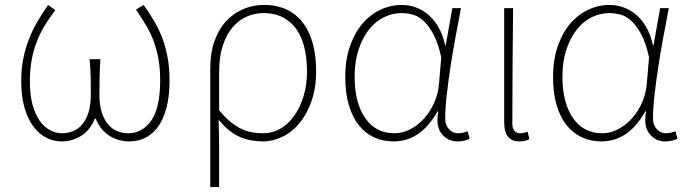

<svg xmlns="http://www.w3.org/2000/svg" viewBox="-20 -560 2789 778"><path d="M230 13Q273 13 309.5 -10Q346 -33 364 -79H368Q387 -33 423 -10Q459 13 504 13Q539 13 568.5 -1.5Q598 -16 620 -46Q642 -76 654.5 -123Q667 -170 667 -234Q667 -284 659.5 -325.5Q652 -367 638.5 -403.5Q625 -440 605.5 -473Q586 -506 562 -540L531 -521Q555 -486 573.5 -454.5Q592 -423 604 -389.5Q616 -356 622.5 -318.5Q629 -281 629 -234Q629 -122 592.5 -71Q556 -20 500 -20Q479 -20 458 -27.5Q437 -35 420.5 -53Q404 -71 393.5 -101Q383 -131 383 -177Q383 -207 383.5 -243.5Q384 -280 387 -320H343Q347 -280 347.5 -243.5Q348 -207 348 -177Q348 -131 337.5 -101Q327 -71 310.5 -53Q294 -35 273.5 -27.5Q253 -20 232 -20Q206 -20 182 -33Q158 -46 140 -72Q122 -98 111.5 -137Q101 -176 101 -228Q101 -276 108 -315Q115 -354 128 -388.5Q141 -423 160 -454.5Q179 -486 204 -519L175 -540Q152 -507 132 -473Q112 -439 97.5 -402Q83 -365 74.5 -323Q66 -281 66 -232Q66 -169 79.5 -123Q93 -77 115.5 -47Q138 -17 167.5 -2Q197 13 230 13Z M832 -283V198H868V62Q868 30 867.5 -2.5Q867 -35 866 -75Q908 -24 951 -5.5Q994 13 1045 13Q1086 13 1125 -6Q1164 -25 1194 -61.5Q1224 -98 1242.5 -151Q1261 -204 1261 -271Q1261 -332 1248 -381.5Q1235 -431 1208.5 -466.5Q1182 -502 1142 -521Q1102 -540 1049 -540Q1006 -540 966.5 -523.5Q927 -507 897 -475Q867 -443 849.5 -394.5Q832 -346 832 -283ZM1047 -20Q1025 -20 1003.5 -23.5Q982 -27 960 -37Q938 -47 915 -65.5Q892 -84 868 -113V-268Q868 -331 883 -376Q898 -421 923 -450Q948 -479 980.5 -493Q1013 -507 1047 -507Q1094 -507 1127.5 -489Q1161 -471 1182.5 -439.5Q1204 -408 1214 -364.5Q1224 -321 1224 -271Q1224 -216 1210 -170Q1196 -124 1172 -90.5Q1148 -57 1116 -38.5Q1084 -20 1047 -20Z M1575 13Q1685 13 1753 -109H1756Q1745 -49 1769.5 -18Q1794 13 1834 13Q1851 13 1863 9.5Q1875 6 1883 2L1875 -28Q1867 -25 1857 -22.5Q1847 -20 1837 -20Q1815 -20 1799.5 -36.5Q1784 -53 1784 -79Q1784 -120 1790 -173.5Q1796 -227 1805 -286.5Q1814 -346 1825.5 -408Q1837 -470 1848 -527H1813L1786 -376H1784Q1774 -421 1755.5 -452Q1737 -483 1713 -502.5Q1689 -522 1662 -531Q1635 -540 1608 -540Q1563 -540 1521.5 -520.5Q1480 -501 1448.5 -464Q1417 -427 1398 -372.5Q1379 -318 1379 -249Q1379 -183 1393.5 -134Q1408 -85 1434 -52.5Q1460 -20 1496 -3.5Q1532 13 1575 13ZM1578 -20Q1502 -20 1459.5 -82Q1417 -144 1417 -249Q1417 -311 1433 -359Q1449 -407 1475 -440Q1501 -473 1535.5 -490Q1570 -507 1607 -507Q1627 -507 1650 -501.5Q1673 -496 1694.5 -477Q1716 -458 1735.5 -422.5Q1755 -387 1768 -328L1759 -222Q1756 -181 1739.5 -144Q1723 -107 1698 -79.5Q1673 -52 1642 -36Q1611 -20 1578 -20Z M2084 13Q2098 13 2107.5 10.5Q2117 8 2125 4L2118 -26Q2108 -23 2101.5 -21.5Q2095 -20 2087 -20Q2074 -20 2065 -29.5Q2056 -39 2056 -59Q2056 -179 2057 -292.5Q2058 -406 2059 -527H2023V-66Q2023 -24 2039 -5.5Q2055 13 2084 13Z M2417 13Q2527 13 2595 -109H2598Q2587 -49 2611.5 -18Q2636 13 2676 13Q2693 13 2705 9.5Q2717 6 2725 2L2717 -28Q2709 -25 2699 -22.5Q2689 -20 2679 -20Q2657 -20 2641.5 -36.5Q2626 -53 2626 -79Q2626 -120 2632 -173.5Q2638 -227 2647 -286.5Q2656 -346 2667.5 -408Q2679 -470 2690 -527H2655L2628 -376H2626Q2616 -421 2597.5 -452Q2579 -483 2555 -502.5Q2531 -522 2504 -531Q2477 -540 2450 -540Q2405 -540 2363.5 -520.5Q2322 -501 2290.5 -464Q2259 -427 2240 -372.5Q2221 -318 2221 -249Q2221 -183 2235.5 -134Q2250 -85 2276 -52.5Q2302 -20 2338 -3.5Q2374 13 2417 13ZM2420 -20Q2344 -20 2301.5 -82Q2259 -144 2259 -249Q2259 -311 2275 -359Q2291 -407 2317 -440Q2343 -473 2377.5 -490Q2412 -507 2449 -507Q2469 -507 2492 -501.5Q2515 -496 2536.5 -477Q2558 -458 2577.5 -422.5Q2597 -387 2610 -328L2601 -222Q2598 -181 2581.5 -144Q2565 -107 2540 -79.5Q2515 -52 2484 -36Q2453 -20 2420 -20Z"/></svg>

Font: Spoqa Han Sans Neo Thin
Style: Regular
Weight: 100
Designer: [Spoqa Han Sans Neo] Dong-huui Kim  Younghwa Kang  Yujin Lee  [Noto Sans] Ryoko NISHIZUKA  (kana & ideographs); Paul D. 
Foundry: Spoqa (http://www.spoqa-han-sans.com)
Version: Version 1.100;hotconv 1.0.109;makeotfexe 2.5.65596